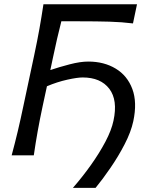

<svg xmlns="http://www.w3.org/2000/svg" viewBox="-20 -733 702 906"><path d="M324 153.5Q368.5 102.5 408.8 46Q449 -10.5 477.5 -64.5Q506 -118.5 515.5 -163.5Q536.5 -260.5 495.8 -314Q455 -367.5 370 -367.5Q345 -367.5 297.5 -357Q250 -346.5 201.5 -326L181.5 -233.5Q167.5 -168 157.8 -113.5Q148 -59 139.5 0H35Q51 -59.5 64 -114.2Q77 -169 91 -236L141.5 -473Q156 -541 166 -597Q176 -653 185 -713H626.5L607.5 -622.5Q555.5 -629 496 -630.8Q436.5 -632.5 355 -632.5H269.5Q259 -592 249.5 -550.5Q240 -509 230 -461.5L217.5 -402.5Q259 -416.5 309 -429.5Q359 -442.5 396.5 -442.5Q471 -442.5 526 -409.2Q581 -376 604.5 -313Q628 -250 609 -161Q598 -110 568.2 -52.5Q538.5 5 501.2 59.2Q464 113.5 431 153.5Z"/></svg>

Font: Commissioner Flair
Style: Italic
Weight: 400
Italic angle: -12°
Designer: Kostas Bartsokas
Foundry: Kostas Bartsokas
Version: Version 1.000; ttfautohint (v1.8.3)